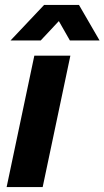

<svg xmlns="http://www.w3.org/2000/svg" viewBox="-20 -763 426 783"><path d="M7 0 120 -536H267L154 0ZM23 -598 160 -743H302L386 -598H265L220 -677L146 -598Z"/></svg>

Font: Mona Sans ExtraLight
Style: Bold Italic
Weight: 700
Italic angle: -11.6951°
Version: Version 2.000